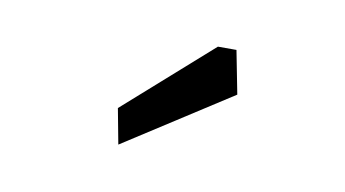

<svg xmlns="http://www.w3.org/2000/svg" viewBox="-36 -772 571 318"><g transform="rotate(10 250.0 -613.0)"><path d="M309.6 -706.5H340.8L355 -633.8L175.3 -518.1L164.1 -577.6Z"/></g></svg>

Font: Vesper Libre
Style: Regular
Weight: 400
Designer: Robert Keller & Kimya Gandhi
Foundry: Mota Italic
Version: Version 1.058